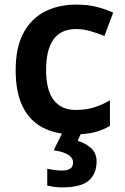

<svg xmlns="http://www.w3.org/2000/svg" viewBox="-20 -573 543 833"><path d="M300 10Q222 10 165.5 -19.5Q109 -49 78.5 -110.5Q48 -172 48 -268Q48 -368 82 -430.5Q116 -493 175 -523Q234 -553 311 -553Q362 -553 402 -542.5Q442 -532 471 -518L433 -417Q401 -430 370 -438.5Q339 -447 310 -447Q180 -447 180 -269Q180 -182 213 -139Q246 -96 308 -96Q354 -96 389.5 -107.5Q425 -119 457 -138V-27Q425 -8 389 1Q353 10 300 10ZM399 128Q399 181 365 210.5Q331 240 249 240Q229 240 213 237.5Q197 235 185 232V159Q197 162 215.5 164.5Q234 167 249 167Q270 167 283.5 159.5Q297 152 297 132Q297 112 276 98.5Q255 85 213 79L252 0H334L317 38Q349 47 374 68.5Q399 90 399 128Z"/></svg>

Font: Noto Sans NKo Unjoined SemiBold
Style: Regular
Weight: 600
Designer: Monotype Design Team
Foundry: Monotype Imaging Inc.
Version: Version 2.004